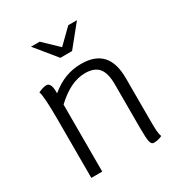

<svg xmlns="http://www.w3.org/2000/svg" viewBox="-181 -903 973 1035"><g transform="rotate(-30 305.0 -385.0)"><path d="M529 -7Q505 5 477 5Q462 5 457 -16.5Q452 -38 452 -102V-373Q452 -443 426 -474.5Q400 -506 342 -506Q252 -506 158 -417V0H90V-363Q90 -511 78 -539Q110 -554 129 -554Q158 -554 158 -496V-487Q204 -525 250.5 -542.5Q297 -560 349 -560Q435 -560 477.5 -513.5Q520 -467 520 -372V-128Q520 -67 521.5 -45.5Q523 -24 529 -7ZM162 -775H216L306 -689L394 -775H448L342 -644H269Z"/></g></svg>

Font: Krub
Style: Regular
Weight: 400
Designer: Ekaluck Peanpanawate
Foundry: Cadson Demak Co.,Ltd.
Version: Version 1.000; ttfautohint (v1.6)